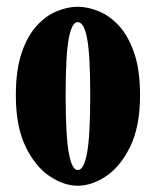

<svg xmlns="http://www.w3.org/2000/svg" viewBox="-20 -552 472 582"><path d="M215.5 11Q173.5 11 130 -18.2Q86.5 -47.5 57.2 -108.2Q28 -169 28 -263.5Q28 -340.5 45.8 -392.2Q63.5 -444 91.8 -474.5Q120 -505 152.8 -518.2Q185.5 -531.5 215.5 -531.5Q245.5 -531.5 278.5 -518.2Q311.5 -505 340 -474.5Q368.5 -444 386.5 -392.2Q404.5 -340.5 404.5 -263.5Q404.5 -169 375 -108.2Q345.5 -47.5 302 -18.2Q258.5 11 215.5 11ZM215.5 -36.5Q234.5 -36.5 244 -88.8Q253.5 -141 253.5 -263.5Q253.5 -386.5 244 -435.8Q234.5 -485 215.5 -485Q198 -485 188.5 -435.8Q179 -386.5 179 -263.5Q179 -141 188.5 -88.8Q198 -36.5 215.5 -36.5Z"/></svg>

Font: Imbue 10pt Black
Style: Regular
Weight: 900
Designer: Tyler Finck
Foundry: Etcetera Type Company
Version: Version 1.102; ttfautohint (v1.8.3)